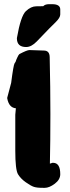

<svg xmlns="http://www.w3.org/2000/svg" viewBox="-20 -909 341 932"><path d="M106.9 -680.7Q62 -680.7 62 -723.1V-724.1Q80.6 -831.5 105.7 -855Q130.9 -878.4 155.8 -878.4Q180.7 -878.4 189.9 -878.9Q198.2 -888.2 216.8 -888.7H233.4Q272.5 -888.7 272.5 -862.8V-838.9Q272.5 -823.2 249.8 -801Q227.1 -778.8 217.5 -769Q208 -759.3 197.3 -748Q175.8 -726.1 158.7 -708Q132.3 -680.7 106.9 -680.7ZM123 -666 192.9 -663.6Q220.7 -663.6 221.2 -631.8Q224.6 -483.4 224.6 -354.7Q224.6 -226.1 222.2 -114.7L234.9 -118.7H237.8Q272.5 -118.7 272.5 -63.5Q272.5 -37.1 245.8 -17.1Q219.2 2.9 196.5 2.9Q173.8 2.9 163.1 1.7Q152.3 0.5 144.5 -2Q129.9 -6.8 105.2 -24.2Q80.6 -41.5 67.4 -63.2Q54.2 -85 54.2 -177.7V-352.1Q56.2 -368.2 57.1 -383.3Q23.4 -386.2 15.1 -431.6V-434.6L34.2 -506.8Q45.4 -594.7 51 -602.1Q56.6 -609.4 56.9 -612.3Q57.1 -615.2 63.5 -628.9Q70.3 -644 74.2 -646.5Q111.3 -666 123 -666Z"/></svg>

Font: Drukaatie burti
Style: Heavy
Weight: 800
Version: Version 0.14